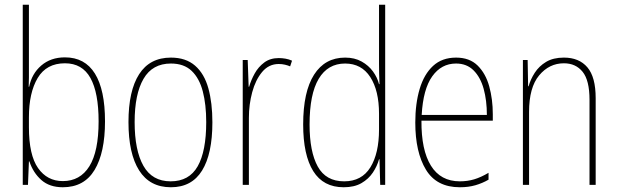

<svg xmlns="http://www.w3.org/2000/svg" viewBox="-20 -780 2607 810"><path d="M102 -494Q102 -475 102 -453Q102 -431 101 -414H103Q114 -469 154 -503.5Q194 -538 254 -538Q338 -538 380.5 -469.5Q423 -401 423 -268Q423 -136 379 -63Q335 10 245 10Q189 10 154.5 -20.5Q120 -51 104 -99H102L98 0H76V-760H102ZM254 -513Q176 -513 139 -451Q102 -389 102 -285V-243Q102 -126 140.5 -71Q179 -16 245 -16Q318 -16 357 -78.5Q396 -141 396 -268Q396 -389 361.5 -451Q327 -513 254 -513Z M876 -264Q876 -131 832.5 -60.5Q789 10 701 10Q612 10 567 -61Q522 -132 522 -265Q522 -397 567 -467Q612 -537 701 -537Q764 -537 803 -503Q842 -469 859 -407.5Q876 -346 876 -264ZM548 -265Q548 -146 585 -80.5Q622 -15 700 -15Q778 -15 814 -78.5Q850 -142 850 -265Q850 -339 835.5 -394.5Q821 -450 788.5 -481Q756 -512 701 -512Q623 -512 585.5 -447.5Q548 -383 548 -265Z M1156 -535Q1170 -535 1184.5 -532.5Q1199 -530 1212 -524L1204 -500Q1195 -504 1182.5 -507Q1170 -510 1156 -510Q1114 -510 1086 -476.5Q1058 -443 1044 -391Q1030 -339 1030 -283V0H1004V-527H1025L1029 -414H1031Q1039 -442 1054.5 -470Q1070 -498 1095 -516.5Q1120 -535 1156 -535Z M1430 10Q1344 10 1301.5 -58Q1259 -126 1259 -255Q1259 -393 1305 -465Q1351 -537 1436 -537Q1476 -537 1505.5 -520.5Q1535 -504 1553.5 -478.5Q1572 -453 1579 -425H1581Q1580 -448 1579.5 -469Q1579 -490 1579 -511V-760H1605V0H1584L1581 -108H1579Q1571 -79 1553 -52Q1535 -25 1505 -7.5Q1475 10 1430 10ZM1432 -15Q1506 -15 1542.5 -74Q1579 -133 1579 -234V-300Q1579 -398 1542 -455Q1505 -512 1436 -512Q1363 -512 1324.5 -447.5Q1286 -383 1286 -255Q1286 -140 1320.5 -77.5Q1355 -15 1432 -15Z M1904 -537Q1961 -537 1995 -503.5Q2029 -470 2044 -415.5Q2059 -361 2059 -298V-271H1758Q1757 -147 1798 -81Q1839 -15 1920 -15Q1952 -15 1980.5 -23.5Q2009 -32 2041 -51V-22Q2015 -7 1985.5 1.5Q1956 10 1920 10Q1822 10 1777 -64Q1732 -138 1732 -263Q1732 -343 1750.5 -405Q1769 -467 1807 -502Q1845 -537 1904 -537ZM1904 -512Q1842 -512 1803.5 -458Q1765 -404 1759 -295H2034Q2034 -356 2020.5 -405Q2007 -454 1978 -483Q1949 -512 1904 -512Z M2359 -537Q2423 -537 2458 -496Q2493 -455 2493 -366V0H2467V-359Q2467 -441 2438 -477Q2409 -513 2359 -513Q2297 -513 2254.5 -462Q2212 -411 2212 -308V0H2186V-527H2206L2208 -416H2210Q2218 -445 2236 -473Q2254 -501 2284 -519Q2314 -537 2359 -537Z"/></svg>

Font: Noto Sans Telugu Condensed Thin
Style: Regular
Weight: 100
Width: 3
Designer: Jelle Bosma - Monotype Design Team
Foundry: Monotype Imaging Inc.
Version: Version 2.005; ttfautohint (v1.8.4.7-5d5b)